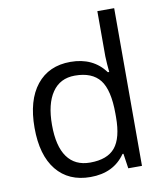

<svg xmlns="http://www.w3.org/2000/svg" viewBox="-85 -831 784 911"><g transform="rotate(-10 306.5 -375.0)"><path d="M450.2 -71.8H445.8Q389.6 9.8 277.8 9.8Q172.9 9.8 114.5 -62Q56.2 -133.8 56.2 -266.1Q56.2 -398.4 114.7 -471.7Q173.3 -544.9 277.8 -544.9Q386.7 -544.9 444.8 -465.8H451.2L447.8 -504.4L445.8 -542V-759.8H526.9V0H460.9ZM288.1 -58.1Q371.1 -58.1 408.4 -103.3Q445.8 -148.4 445.8 -249V-266.1Q445.8 -379.9 408 -428.5Q370.1 -477.1 287.1 -477.1Q215.8 -477.1 178 -421.6Q140.1 -366.2 140.1 -265.1Q140.1 -162.6 177.7 -110.4Q215.3 -58.1 288.1 -58.1Z"/></g></svg>

Font: QFn4     
Style: Regular
Weight: 400
Foundry: Ascender Corporation
Version: Version 1.10